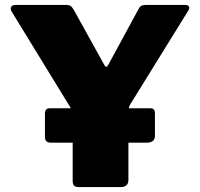

<svg xmlns="http://www.w3.org/2000/svg" viewBox="-20 -762 814 782"><path d="M733 -742Q746 -742 749.5 -735.5Q753 -729 747 -719L513 -341Q506 -331 504.5 -319Q503 -307 503 -275V-29Q503 0 470 0H302Q287 0 281.5 -6Q276 -12 276 -25V-288Q276 -304 272.5 -312.5Q269 -321 262 -332L28 -714Q21 -726 25.5 -734Q30 -742 46 -742H247Q262 -742 268 -737.5Q274 -733 281 -721L404 -499Q409 -490 412.5 -489.5Q416 -489 421 -498L542 -721Q548 -734 555 -738Q562 -742 576 -742H733ZM189 -181Q174 -181 168.5 -187Q163 -193 163 -206V-298Q163 -321 182 -321H593Q611 -321 611 -301V-209Q611 -181 578 -181Z"/></svg>

Font: Libre Franklin Black
Style: Regular
Weight: 900
Designer: Pablo Impallari, Rodrigo Fuenzalida, Nhung Nguyen
Foundry: Impallari Type
Version: Version 3.000